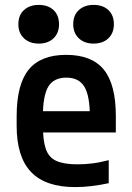

<svg xmlns="http://www.w3.org/2000/svg" viewBox="-20 -754 540 784"><path d="M287 10Q166 10 107 -51.5Q48 -113 48 -240V-280Q48 -409 97 -469.5Q146 -530 250 -530Q355 -530 404 -469.5Q453 -409 453 -280V-213H101V-300H368L347 -271V-276Q347 -363 324.5 -400Q302 -437 251 -437Q199 -437 177 -400Q155 -363 155 -276V-245Q155 -181 167 -146Q179 -111 210 -97Q241 -83 296 -83Q325 -83 355 -86.5Q385 -90 424 -100V-6Q392 1 356.5 5.5Q321 10 287 10ZM138 -576Q101 -576 78 -597.5Q55 -619 55 -655Q55 -692 78 -713Q101 -734 138 -734Q176 -734 198.5 -713Q221 -692 221 -655Q221 -619 198.5 -597.5Q176 -576 138 -576ZM362 -576Q325 -576 302 -597.5Q279 -619 279 -655Q279 -692 302 -713Q325 -734 362 -734Q400 -734 422.5 -713Q445 -692 445 -655Q445 -619 422.5 -597.5Q400 -576 362 -576Z"/></svg>

Font: M PLUS 1 Code Medium
Style: Regular
Weight: 500
Designer: Coji Morishita
Foundry: UNDERFOREST DESIGN
Version: Version 1.002